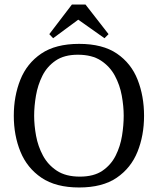

<svg xmlns="http://www.w3.org/2000/svg" viewBox="-20 -820 698 849"><path d="M330 9Q227 9 163.5 -34Q100 -77 70.5 -149Q41 -221 41 -308Q41 -395 70 -467.5Q99 -540 162.5 -583Q226 -626 330 -626Q434 -626 497 -583Q560 -540 588.5 -467.5Q617 -395 617 -308Q617 -221 588 -149Q559 -77 496 -34Q433 9 330 9ZM333 -39Q395 -39 433 -65Q471 -91 491.5 -132Q512 -173 519.5 -219.5Q527 -266 527 -308Q527 -350 518.5 -397Q510 -444 488 -485Q466 -526 426.5 -552Q387 -578 324 -578Q264 -578 226 -552Q188 -526 167.5 -485Q147 -444 139 -397Q131 -350 131 -308Q131 -266 139.5 -219.5Q148 -173 170 -132Q192 -91 231.5 -65Q271 -39 333 -39ZM215 -651 198 -669 298 -800H358L460 -669L442 -651L326 -733Z"/></svg>

Font: Manuale
Style: Regular
Weight: 400
Designer: Eduardo Tunni / Pablo Cosgaya
Foundry: Eduardo Tunni / Pablo Cosgaya
Version: Version 1.002